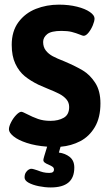

<svg xmlns="http://www.w3.org/2000/svg" viewBox="-20 -635 474 839"><path d="M244.6 6.3 237.3 31.7Q265.1 35.2 284.9 51Q304.7 66.9 304.7 97.2Q304.7 141.1 279.1 162.6Q253.4 184.1 201.7 184.1Q176.3 184.1 149.7 178.7Q123 173.3 105.2 163.6Q87.4 153.8 87.4 140.6Q87.4 127.4 92.8 118.9Q98.1 110.4 105 106.4Q111.8 102.5 115.7 102.5Q121.1 102.5 128.7 104.7Q136.2 106.9 143.6 109.4Q156.7 114.7 168.7 117.7Q180.7 120.6 194.8 120.6Q206.1 120.6 210.9 116.9Q215.8 113.3 215.8 106Q215.8 98.6 210.2 94.2Q204.6 89.8 192.4 84.5Q181.2 80.1 175.3 75.4Q169.4 70.8 169.4 64Q169.4 58.1 186 5.9Q134.8 2 96.9 -10.5Q59.1 -22.9 39.1 -39.3Q19 -55.7 19 -69.8Q19 -82.5 28.6 -101.1Q38.1 -119.6 51.3 -133.1Q64.5 -146.5 73.2 -146.5Q78.6 -146.5 96.2 -137.2Q122.6 -123.5 146.2 -115.2Q169.9 -106.9 200.7 -106.9Q234.9 -106.9 258.5 -120.4Q282.2 -133.8 282.2 -167.5Q282.2 -187 270 -201.2Q257.8 -215.3 238.8 -225.1Q219.7 -234.9 187 -248L148.4 -264.6Q113.3 -281.7 88.1 -302.2Q63 -322.8 47.1 -356.4Q31.2 -390.1 31.2 -439Q31.2 -498.5 60.5 -538.1Q89.8 -577.6 136.7 -596.2Q183.6 -614.7 237.3 -614.7Q281.2 -614.7 316.9 -605.7Q352.5 -596.7 372.8 -582.5Q393.1 -568.4 393.1 -554.2Q393.1 -542.5 385.5 -524.2Q377.9 -505.9 366.7 -492.2Q355.5 -478.5 345.7 -478.5Q341.3 -478.5 330.1 -483.4Q312 -490.7 293.7 -495.4Q275.4 -500 249 -500Q203.6 -500 186 -485.6Q168.5 -471.2 168.5 -451.7Q168.5 -429.2 180.4 -414.1Q192.4 -398.9 210.7 -389.2Q229 -379.4 261.7 -366.7Q311 -345.7 342.3 -326.9Q373.5 -308.1 396.2 -272.9Q418.9 -237.8 418.9 -183.1Q418.9 -121.1 394.5 -79.8Q370.1 -38.6 330.8 -18.1Q291.5 2.4 244.6 6.3Z"/></svg>

Font: Jaldi
Style: Bold
Weight: 400
Designer: Pablo Cosgaya and Nicolas Silva
Foundry: Omnibus-Type
Version: Version 1.007